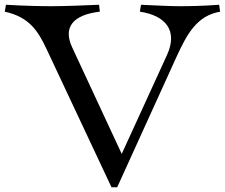

<svg xmlns="http://www.w3.org/2000/svg" viewBox="-50 -771 944 806"><path d="M-25 -751 -30 -722C71 -700 109 -643 145 -566L418 15H442L689 -528C736 -631 777 -705 874 -722L870 -751C803 -746 747 -745 704 -745C660 -745 611 -748 542 -751L537 -722C645 -706 698 -643 651 -540L461 -125L253 -572C213 -658 258 -709 369 -722L366 -751C305 -748 212 -745 168 -745C125 -745 59 -746 -25 -751Z"/></svg>

Font: Basteleur Moonlight
Style: Regular
Weight: 300
Designer: Keussel
Foundry: Keussel Studio
Version: Version 1.300;Glyphs 3.2 (3192)